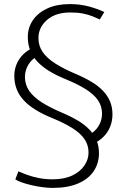

<svg xmlns="http://www.w3.org/2000/svg" viewBox="-20 -800 610 939"><path d="M432 -95Q464 -109 486 -131Q508 -153 519 -181Q530 -209 530 -241Q530 -275 518.5 -303Q507 -331 484.5 -355Q462 -379 428 -399.5Q394 -420 349 -439Q290 -464 249.5 -490Q209 -516 188.5 -546Q168 -576 168 -614Q168 -666 210 -702.5Q252 -739 324 -739Q359 -739 384.5 -734Q410 -729 430.5 -721Q451 -713 468 -705L490 -741Q460 -756 416 -768Q372 -780 322 -780Q258 -780 212 -759Q166 -738 141 -701.5Q116 -665 116 -619Q116 -583 128 -553Q140 -523 163 -498.5Q186 -474 220 -453Q254 -432 298 -414Q359 -389 399 -364Q439 -339 459 -310Q479 -281 479 -244Q479 -213 463.5 -186Q448 -159 417 -141ZM55 77Q64 84 85 91.5Q106 99 133.5 105.5Q161 112 188.5 115.5Q216 119 237 119Q311 119 361.5 97.5Q412 76 438 37.5Q464 -1 464 -51Q464 -85 452.5 -113Q441 -141 418.5 -165Q396 -189 362 -209.5Q328 -230 283 -249Q224 -274 183.5 -300Q143 -326 122.5 -356Q102 -386 102 -424Q102 -456 119 -484Q136 -512 167 -528L147 -569Q116 -556 94.5 -535Q73 -514 61.5 -487Q50 -460 50 -429Q50 -393 62 -363Q74 -333 97 -308.5Q120 -284 154 -263Q188 -242 232 -224Q293 -199 333 -174Q373 -149 393 -120Q413 -91 413 -54Q413 -20 392.5 10Q372 40 333 58.5Q294 77 236 77Q203 77 171.5 71Q140 65 114 55.5Q88 46 70 38Z"/></svg>

Font: Catamaran Thin Thin
Style: Regular
Weight: 250
Version: Version 2.000